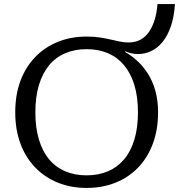

<svg xmlns="http://www.w3.org/2000/svg" viewBox="-20 -908 881 945"><path d="M406 -45Q465 -45 511.5 -65Q558 -85 591 -124Q624 -163 641.5 -221.5Q659 -280 659 -355Q659 -431 641.5 -489Q624 -547 591 -586.5Q558 -626 511.5 -646Q465 -666 406 -666Q348 -666 301 -646Q254 -626 221.5 -586.5Q189 -547 171.5 -489Q154 -431 154 -355Q154 -280 171.5 -221.5Q189 -163 221.5 -124Q254 -85 301 -65Q348 -45 406 -45ZM596 -641 570 -666Q612 -646 646.5 -616.5Q681 -587 706 -548.5Q731 -510 744.5 -461.5Q758 -413 758 -355Q758 -269 732 -200Q706 -131 659 -82.5Q612 -34 547.5 -8.5Q483 17 406 17Q330 17 266 -8.5Q202 -34 154.5 -82.5Q107 -131 81 -200Q55 -269 55 -355Q55 -442 81 -511Q107 -580 154.5 -628.5Q202 -677 266 -702.5Q330 -728 406 -728Q444 -728 472.5 -723.5Q501 -719 524.5 -713.5Q548 -708 569.5 -703.5Q591 -699 613 -699Q647 -699 672 -713Q697 -727 714 -752Q731 -777 741.5 -811.5Q752 -846 755 -888H841Q837 -825 821 -778.5Q805 -732 780 -701.5Q755 -671 724 -656.5Q693 -642 659 -642Q647 -642 635.5 -644Q624 -646 613 -649.5Q602 -653 590.5 -657.5Q579 -662 566 -667L596 -664Z"/></svg>

Font: Roboto Serif
Style: Regular
Weight: 400
Designer: Greg Gazdowicz
Foundry: Commercial Type
Version: Version 1.008